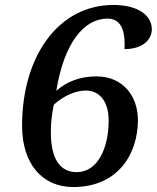

<svg xmlns="http://www.w3.org/2000/svg" viewBox="-20 -744 632 774"><path d="M275 10C459 10 536 -127 536 -260C536 -355 477 -436 369 -436C304 -436 250 -416 207 -378C238 -570 318 -669 413 -669C475 -669 485 -608 482 -546C551 -546 592 -581 592 -626C592 -683 535 -724 437 -724C216 -724 69 -518 69 -237C69 -83 151 10 275 10ZM289 -50C224 -50 185 -101 185 -210C185 -253 189 -283 197 -322C239 -360 286 -379 327 -379C377 -379 418 -340 418 -258C418 -149 375 -50 289 -50Z"/></svg>

Font: Noto Serif Semi
Style: Italic
Weight: 600
Italic angle: -12°
Designer: Monotype Design Team
Foundry: Monotype Imaging Inc.
Version: Version 1.901